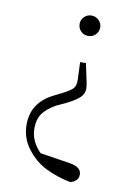

<svg xmlns="http://www.w3.org/2000/svg" viewBox="-81 -546 547 807"><g transform="rotate(10 192.0 -142.5)"><path d="M200 -452Q200 -469 212.5 -482Q225 -495 244 -495Q262 -495 275 -482Q288 -469 288 -452Q288 -434 275.5 -421Q263 -408 244 -408Q225 -408 212.5 -421Q200 -434 200 -452ZM133 112 261 132Q311 140 311 172Q311 201 276 210Q217 198 170 174.5Q123 151 88.5 106Q54 61 54 3Q54 -91 145 -136L179 -153Q214 -171 224 -183Q234 -195 233 -221L230 -294H255L263 -256Q275 -204 275 -189Q275 -167 259 -151Q243 -135 201 -114L162 -96Q122 -73 105.5 -48.5Q89 -24 89 13Q89 68 133 112Z"/></g></svg>

Font: TypoPRO Source Serif Pro
Style: Regular
Weight: 300
Designer: Frank Grießhammer
Foundry: Adobe Systems Incorporated
Version: Version 1.017;PS (version unavailable);hotconv 1.0.79;makeot